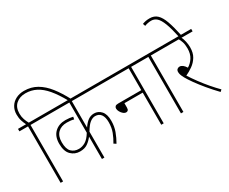

<svg xmlns="http://www.w3.org/2000/svg" viewBox="-132 -1319 2092 1755"><g transform="rotate(-30 914.0 -442.0)"><path d="M91 -596H0V-622H85Q73 -645 63.5 -674.5Q54 -704 54 -742Q54 -787 75 -822Q96 -857 134 -876.5Q172 -896 220 -896Q295 -896 354.5 -861.5Q414 -827 463.5 -764Q513 -701 558 -615H529Q479 -705 431.5 -761Q384 -817 332.5 -843.5Q281 -870 220 -870Q159 -870 120 -835.5Q81 -801 81 -736Q81 -702 91 -673Q101 -644 114 -622H222V-596H117V0H91Z M839 -596H553V-317Q580 -357 608 -377Q636 -397 672 -397Q715 -397 745.5 -363.5Q776 -330 776 -260Q776 -201 757.5 -151Q739 -101 712 -54L688 -69Q714 -112 731.5 -158Q749 -204 749 -261Q749 -314 728.5 -342.5Q708 -371 668 -371Q641 -371 613 -349.5Q585 -328 553 -273V0H527V-236Q502 -203 470.5 -181Q439 -159 390 -159Q335 -159 296.5 -197Q258 -235 258 -316Q258 -392 301 -433.5Q344 -475 414 -475Q436 -475 456.5 -472.5Q477 -470 493 -466L488 -440Q459 -449 415 -449Q355 -449 320 -415Q285 -381 285 -316Q285 -245 314.5 -215Q344 -185 392 -185Q428 -185 461.5 -205Q495 -225 527 -277V-596H208V-622H839Z M825 -622H1284V-596H1179V0H1153V-339H960V-294Q960 -274 952.5 -266Q945 -258 934 -258Q918 -258 903.5 -270Q889 -282 879 -300Q869 -318 869 -334Q869 -348 878 -356.5Q887 -365 909 -365H1153V-596H825Z M1387 -596V0H1361V-596H1270V-622H1492V-596Z M1791 -5 1773 12Q1721 -42 1677 -95Q1633 -148 1600 -194Q1567 -240 1550 -271Q1537 -295 1532 -310.5Q1527 -326 1527 -340Q1527 -358 1537.5 -367.5Q1548 -377 1563 -377Q1596 -377 1625 -330Q1661 -351 1685.5 -389.5Q1710 -428 1710 -484Q1710 -526 1701 -553Q1692 -580 1682 -596H1478V-622H1828V-596H1711Q1722 -575 1729 -543Q1736 -511 1736 -482Q1736 -423 1712 -383.5Q1688 -344 1651.5 -318Q1615 -292 1576 -274Q1605 -229 1640.5 -181Q1676 -133 1715 -87.5Q1754 -42 1791 -5Z M1695 -615Q1674 -714 1652.5 -769.5Q1631 -825 1606 -847.5Q1581 -870 1548 -870Q1529 -870 1510.5 -866Q1492 -862 1478 -856L1469 -882Q1484 -888 1502.5 -892Q1521 -896 1547 -896Q1594 -896 1625 -867Q1656 -838 1678 -776Q1700 -714 1721 -615Z"/></g></svg>

Font: Noto Sans SemiCondensed Thin
Style: Italic
Weight: 100
Width: 4
Italic angle: -12°
Designer: Monotype Design Team
Foundry: Monotype Imaging Inc.
Version: Version 2.013; ttfautohint (v1.8.4.7-5d5b)